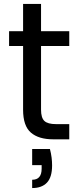

<svg xmlns="http://www.w3.org/2000/svg" viewBox="-20 -706 404 973"><path d="M26 -473V-548H97V-686H188V-548H331V-473H188V-150Q188 -109 205 -93Q222 -77 264 -77H331V0H249Q176 0 136.5 -34Q97 -68 97 -150V-473ZM233 49Q239 72 241.5 92.5Q244 113 244 132Q244 192 218 219.5Q192 247 143 247V205Q191 205 191 149V131H143V49Z"/></svg>

Font: Poppins
Style: Regular
Weight: 400
Designer: Ninad Kale (Devanagari), Jonny Pinhorn (Latin)
Version: Version 5.002